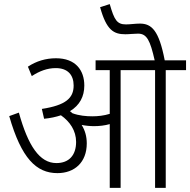

<svg xmlns="http://www.w3.org/2000/svg" viewBox="-20 -916 927 936"><path d="M403 -217C403 -250 395 -280 378 -307C398 -303 419 -301 438 -301C464 -301 491 -304 515 -311V0H568V-574H736V0H788V-574H887V-622H783C755 -768 719 -801 662 -801C640 -801 615 -797 594 -797C550 -797 537 -819 515 -896L468 -881C499 -768 535 -749 591 -749C611 -749 633 -752 653 -752C696 -752 712 -719 734 -622H446V-574H515V-361C486 -352 457 -349 430 -349C401 -349 365 -352 333 -364C329 -368 325 -371 321 -374C369 -403 391 -446 391 -499C391 -573 349 -632 253 -632C203 -632 157 -618 116 -591L135 -545C173 -570 211 -584 252 -584C310 -584 339 -551 339 -499C339 -438 301 -403 184 -385L195 -337C226 -340 253 -346 277 -354C321 -323 351 -279 351 -224C351 -159 316 -121 255 -121C173 -121 117 -205 72 -367L25 -350C84 -144 157 -72 260 -72C343 -72 403 -124 403 -217Z"/></svg>

Font: Noto Sans Devanagari SemiCondensed Light
Style: Regular
Weight: 300
Width: 4
Designer: Jelle Bosma - Monotype Design Team
Foundry: Monotype Imaging Inc.
Version: Version 2.004